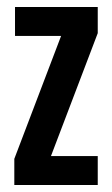

<svg xmlns="http://www.w3.org/2000/svg" viewBox="-20 -530 321 550"><path d="M21 0V-75L155 -427H23V-510H260V-435L126 -83H260V0Z"/></svg>

Font: Saira UltraCondensed
Style: Bold
Weight: 700
Width: 1
Designer: Hector Gatti with collaboration of the Omnibus-Type team
Foundry: Omnibus-Type
Version: Version 1.101